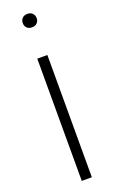

<svg xmlns="http://www.w3.org/2000/svg" viewBox="-166 -904 572 944"><g transform="rotate(-20 120.0 -431.5)"><path d="M139.2 -639.6V0H86.4V-639.6ZM141.8 -802.7Q131.8 -793 115.2 -793Q98.6 -793 88.9 -802.7Q79.1 -812.5 79.1 -827.9Q79.1 -843.3 88.9 -853.3Q98.6 -863.3 115.5 -863.3Q132.3 -863.3 142.1 -853.3Q151.9 -843.3 151.9 -827.9Q151.9 -812.5 141.8 -802.7Z"/></g></svg>

Font: Yantramanav Light
Style: Regular
Weight: 300
Version: Version 1.001;PS 1.0;hotconv 1.0.72;makeotf.lib2.5.5900; ttf